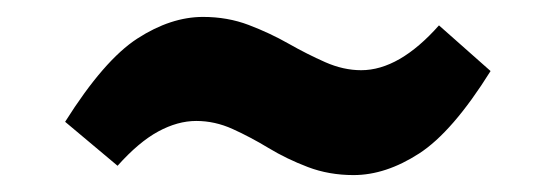

<svg xmlns="http://www.w3.org/2000/svg" viewBox="-20 -471 631 227"><path d="M398 -264Q369 -264 344 -273.5Q319 -283 297.5 -296Q276 -309 255 -318.5Q234 -328 212 -328Q190 -328 167 -315.5Q144 -303 119 -275L57 -327Q103 -400 142.5 -425.5Q182 -451 220 -451Q249 -451 274 -441.5Q299 -432 321 -419.5Q343 -407 364.5 -397.5Q386 -388 407 -388Q452 -388 499 -441L560 -387Q515 -315 475.5 -289.5Q436 -264 398 -264Z"/></svg>

Font: Bitter ExtraBold
Style: Italic
Weight: 800
Italic angle: -9°
Designer: Sol Matas, and Bitter project Authors
Foundry: Sol Matas
Version: Version 2.001